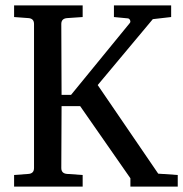

<svg xmlns="http://www.w3.org/2000/svg" viewBox="-20 -691 678 711"><path d="M638.2 0H462.9V-30.8L276.9 -297.9H208L207 -68.8Q207 -48.3 229 -46.9L286.1 -43V0H32.2V-43L85 -46.9Q106 -48.3 106 -68.8V-602.1Q106 -622.6 85 -624L32.2 -627.9V-670.9H286.1V-627.9L229 -624Q207 -622.6 207 -602.1L208 -339.8H243.2L460.9 -606Q464.4 -610.4 461.4 -616.7Q458.5 -622.6 453.1 -623L401.9 -627.9V-670.9H613.8V-627.9L545.9 -620.1L341.8 -376L565.9 -47.9L638.2 -43Z"/></svg>

Font: Ezra SIL
Style: Regular
Weight: 400
Designer: Development by SIL's NRSI team. OpenType tables by Ralph Hancock ( hancock@dircon.co.uk )
Foundry: SIL International, Version 2.51: 2007
Version: Version 2.51, 2007